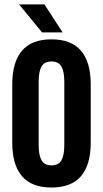

<svg xmlns="http://www.w3.org/2000/svg" viewBox="-20 -824 458 854"><path d="M209 10Q121 10 77.8 -40.2Q34.5 -90.5 34.5 -189.5V-449Q34.5 -548 77.8 -598.5Q121 -649 209 -649Q297 -649 340.2 -598.5Q383.5 -548 383.5 -449V-189.5Q383.5 -90.5 340.2 -40.2Q297 10 209 10ZM209 -88.5Q240.5 -88.5 253.2 -111Q266 -133.5 266 -178V-461Q266 -506 253.2 -528.2Q240.5 -550.5 209 -550.5Q177.5 -550.5 164.8 -528.2Q152 -506 152 -461V-178Q152 -133.5 164.8 -111Q177.5 -88.5 209 -88.5ZM177.5 -804.5 258.5 -680H167L65 -804.5Z"/></svg>

Font: Anek Tamil Condensed SemiBold
Style: Regular
Weight: 600
Width: 3
Designer: Aadarsh Rajan (Tamil), Yesha Goshar (Latin)
Foundry: Ek Type
Version: Version 1.003